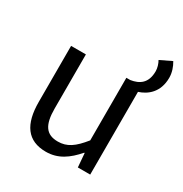

<svg xmlns="http://www.w3.org/2000/svg" viewBox="-175 -877 973 1023"><g transform="rotate(30 311.5 -366.0)"><path d="M250 13C325 13 379 -26 430 -85H433L440 0H516V-509C567 -525 623 -567 623 -657C623 -689 612 -720 597 -745L526 -711C536 -694 543 -671 543 -651C543 -577 501 -551 449 -543H425V-158C373 -93 334 -66 278 -66C206 -66 176 -109 176 -210V-543H85V-199C85 -61 136 13 250 13Z"/></g></svg>

Font: Source Han Sans TC
Style: Regular
Weight: 400
Designer: Ryoko NISHIZUKA 西塚涼子 (kana, bopomofo & ideographs); Paul D. Hunt (Latin, Greek & Cyrillic); Sandoll Communications 산돌커뮤니
Foundry: Adobe
Version: Version 2.002;hotconv 1.0.116;makeotfexe 2.5.65601